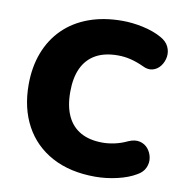

<svg xmlns="http://www.w3.org/2000/svg" viewBox="-81 -793 850 882"><g transform="rotate(10 344.0 -352.5)"><path d="M420 11Q303 11 219 -34Q135 -79 90.5 -161Q46 -243 46 -353Q46 -435 71.5 -502Q97 -569 145.5 -617Q194 -665 263.5 -690.5Q333 -716 420 -716Q466 -716 515.5 -705.5Q565 -695 603 -674Q631 -659 642 -636Q653 -613 649.5 -589Q646 -565 632 -546Q618 -527 596 -520.5Q574 -514 548 -527Q518 -541 488.5 -548.5Q459 -556 427 -556Q365 -556 323.5 -532.5Q282 -509 261 -464Q240 -419 240 -353Q240 -287 261 -241.5Q282 -196 323.5 -172.5Q365 -149 427 -149Q453 -149 483 -155.5Q513 -162 542 -176Q572 -189 595.5 -183Q619 -177 633.5 -159Q648 -141 652 -117.5Q656 -94 645.5 -71Q635 -48 609 -34Q574 -13 522.5 -1Q471 11 420 11Z"/></g></svg>

Font: Nunito ExtraLight Black
Style: Regular
Weight: 900
Version: Version 3.602